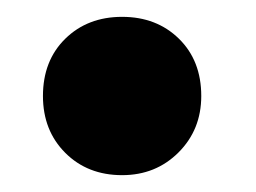

<svg xmlns="http://www.w3.org/2000/svg" viewBox="-20 -200 304 228"><path d="M31 -86Q31 -128 57.5 -154Q84 -180 125 -180Q166 -180 192.5 -154Q219 -128 219 -86Q219 -46 192 -19Q165 8 125 8Q84 8 57.5 -18.5Q31 -45 31 -86Z"/></svg>

Font: Barlow Black
Style: Regular
Weight: 900
Designer: Jeremy Tribby
Foundry: Tribby Type
Version: Version 1.422